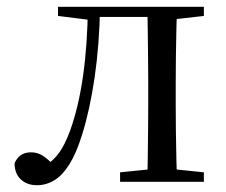

<svg xmlns="http://www.w3.org/2000/svg" viewBox="-20 -536 667 566"><path d="M89 10Q60 10 41.5 -7Q23 -24 23 -55Q30 -71 42 -79Q54 -87 72 -87Q90 -87 106 -77Q122 -67 141 -46V-36H112V-46Q138 -63 154.5 -86Q171 -109 186 -149Q212 -221 225 -313.5Q238 -406 239 -516H275Q273 -404 259 -308Q245 -212 222 -139Q205 -84 184.5 -51.5Q164 -19 140 -4.5Q116 10 89 10ZM151 -489V-516H254V-477H247ZM256 -486V-516H447V-486ZM334 0V-28L443 -39H475L581 -28V0ZM414 0Q415 -24 415.5 -65Q416 -106 416.5 -150Q417 -194 417 -229V-288Q417 -322 416.5 -366Q416 -410 415.5 -451Q415 -492 414 -516H502Q501 -492 500 -451Q499 -410 498.5 -366Q498 -322 498 -288V-229Q498 -194 498.5 -150Q499 -106 500 -65Q501 -24 502 0ZM457 -477V-516H581V-489L475 -477Z"/></svg>

Font: Noto Serif JP
Style: Regular
Weight: 400
Designer: Ryoko NISHIZUKA  (kana & ideographs); Frank Grießhammer (Latin, Greek & Cyrillic); Wenlong ZHANG  (bopomofo); Sandoll Co
Foundry: Adobe
Version: Version 2.003-H1;hotconv 1.1.1;makeotfexe 2.6.0